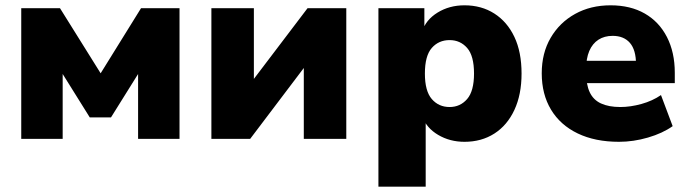

<svg xmlns="http://www.w3.org/2000/svg" viewBox="-20 -523 2595 723"><path d="M60 0V-492H206L359 -247L511 -492H656V0H500V-286H526L398 -81H318L190 -286H216V0Z M776 0V-492H936V-189H908L1138 -492H1284V0H1124V-304H1152L922 0Z M1405 180V-492H1578V-403H1569Q1583 -448 1627.5 -475.5Q1672 -503 1729 -503Q1793 -503 1841.5 -472Q1890 -441 1917 -384Q1944 -327 1944 -246Q1944 -167 1917 -109Q1890 -51 1841.5 -20Q1793 11 1729 11Q1674 11 1630 -15Q1586 -41 1571 -83H1583V180ZM1673 -120Q1713 -120 1739 -150Q1765 -180 1765 -246Q1765 -313 1739 -342.5Q1713 -372 1673 -372Q1632 -372 1606 -342.5Q1580 -313 1580 -246Q1580 -180 1606 -150Q1632 -120 1673 -120Z M2311 11Q2221 11 2155.5 -20.5Q2090 -52 2055 -110Q2020 -168 2020 -247Q2020 -323 2053.5 -380.5Q2087 -438 2145.5 -470.5Q2204 -503 2279 -503Q2354 -503 2408 -472Q2462 -441 2491.5 -383.5Q2521 -326 2521 -249V-210H2169V-294H2391L2375 -281Q2375 -335 2352 -361.5Q2329 -388 2287 -388Q2256 -388 2233.5 -373.5Q2211 -359 2199 -331Q2187 -303 2187 -261V-252Q2187 -205 2200.5 -176Q2214 -147 2243 -133.5Q2272 -120 2316 -120Q2354 -120 2395.5 -131.5Q2437 -143 2469 -165L2513 -48Q2475 -21 2420 -5Q2365 11 2311 11Z"/></svg>

Font: Nunito Sans 12pt Black
Style: Regular
Weight: 900
Designer: Vernon Adams
Foundry: Vernon Adams
Version: Version 3.101;gftools[0.9.27]